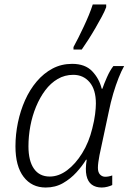

<svg xmlns="http://www.w3.org/2000/svg" viewBox="-20 -827 574 857"><path d="M184 10Q122 10 85.5 -37.5Q49 -85 49 -174Q49 -227 60 -280Q71 -333 92 -380Q113 -427 144 -463.5Q175 -500 214.5 -521Q254 -542 302 -542Q360 -542 391.5 -509Q423 -476 434 -431H437Q444 -452 457.5 -482.5Q471 -513 486 -532H534Q522 -511 509.5 -479.5Q497 -448 485.5 -409.5Q474 -371 465 -326L424 -134Q421 -118 419 -103.5Q417 -89 417 -78Q417 -58 426.5 -48Q436 -38 450 -38Q457 -38 465 -39.5Q473 -41 481 -44V-1Q473 3 460 6.5Q447 10 434 10Q407 10 389.5 -3Q372 -16 366 -43.5Q360 -71 367 -114H364Q347 -86 321 -57.5Q295 -29 261 -9.5Q227 10 184 10ZM202 -39Q242 -39 279.5 -67Q317 -95 347 -143.5Q377 -192 392 -254Q401 -289 404.5 -317.5Q408 -346 408 -365Q408 -427 380 -460Q352 -493 307 -493Q269 -493 237.5 -474.5Q206 -456 182 -424Q158 -392 141 -351Q124 -310 115.5 -264.5Q107 -219 107 -174Q107 -109 131.5 -74Q156 -39 202 -39ZM308 -617Q318 -635 330 -659Q342 -683 354 -708.5Q366 -734 376.5 -759.5Q387 -785 394 -807H454V-795Q447 -776 434 -752Q421 -728 406 -702Q391 -676 375 -651Q359 -626 345 -606H308Z"/></svg>

Font: Noto Sans Display Light
Style: Italic
Weight: 300
Italic angle: -12°
Designer: Monotype Design Team
Foundry: Monotype Imaging Inc.
Version: Version 2.003